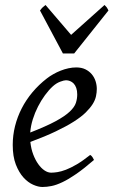

<svg xmlns="http://www.w3.org/2000/svg" viewBox="-20 -726 453 766"><path d="M190.9 -381.8Q174.8 -367.2 159.4 -346.2Q144 -325.2 131.6 -300.8Q119.1 -276.4 110.8 -249.8Q102.5 -223.1 100.6 -197.3Q164.6 -222.2 201.9 -242.4Q239.3 -262.7 258.3 -280.8Q277.3 -298.8 282.7 -315.4Q288.1 -332 288.1 -349.1Q288.1 -364.3 284.2 -375.2Q280.3 -386.2 273.9 -392.8Q267.6 -399.4 259.5 -402.6Q251.5 -405.8 243.2 -405.8Q235.4 -405.8 220.2 -400.1Q205.1 -394.5 190.9 -381.8ZM366.2 -371.1Q366.2 -357.4 363 -342.3Q359.9 -327.1 349.9 -311Q339.8 -294.9 322 -277.3Q304.2 -259.8 274.7 -241Q245.1 -222.2 202.6 -201.9Q160.2 -181.6 101.1 -159.7Q104 -132.3 112.5 -109.9Q121.1 -87.4 132.6 -71.3Q144 -55.2 157.5 -46.1Q170.9 -37.1 184.1 -37.1Q194.3 -37.1 209 -39.3Q223.6 -41.5 242.9 -48.8Q262.2 -56.2 286.4 -70.3Q310.5 -84.5 339.8 -107.9Q345.2 -105 349.4 -98.4Q353.5 -91.8 355 -87.9Q314.9 -53.2 284.2 -32Q253.4 -10.7 229.2 0.7Q205.1 12.2 185.8 16.1Q166.5 20 148.9 20Q132.8 20 112.3 11Q91.8 2 73.7 -17.8Q55.7 -37.6 43.2 -69.6Q30.8 -101.6 30.8 -147.9Q30.8 -186 40 -222.9Q49.3 -259.8 66.7 -293.7Q84 -327.6 109.4 -357.9Q134.8 -388.2 167 -413.1Q178.2 -421.9 192.4 -429.9Q206.5 -438 221.9 -444.1Q237.3 -450.2 253.2 -453.6Q269 -457 284.2 -457Q305.2 -457 320.6 -449.5Q335.9 -441.9 346.2 -429.7Q356.4 -417.5 361.3 -402.1Q366.2 -386.7 366.2 -371.1ZM275.9 -512.7H231L139.6 -684.1Q146.5 -693.4 150.4 -696.8Q154.3 -700.2 161.6 -706.1L263.7 -586.9L397 -706.1Q402.8 -700.7 405.5 -697Q408.2 -693.4 412.6 -684.1Z"/></svg>

Font: Gentium Plus Viet
Style: Italic
Weight: 400
Italic angle: -8°
Designer: J. Victor Gaultney, Annie Olsen, Iska Routamaa, Becca Hirsbrunner
Foundry: SIL International
Version: Version 5.000